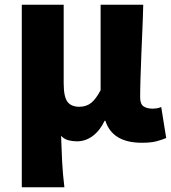

<svg xmlns="http://www.w3.org/2000/svg" viewBox="-20 -589 724 811"><path d="M72 -569H249V-238Q249 -180 265 -159Q281 -138 315 -138Q344 -138 364.5 -154Q385 -170 405 -208V-569H585Q584 -520 581.5 -465.5Q579 -411 577 -358.5Q575 -306 573.5 -259Q572 -212 572 -178Q572 -150 586 -140Q600 -130 626 -130Q633 -130 642.5 -131.5Q652 -133 661 -137L682 -6Q663 2 640 8Q617 14 579 14Q455 14 425 -79H422Q402 -37 371.5 -14.5Q341 8 305 8Q286 8 269 3.5Q252 -1 238 -15Q240 46 242.5 95Q245 144 252 202H72Z"/></svg>

Font: Kinto Sans Black
Style: Regular
Weight: 900
Designer: Authors: Ryoko NISHIZUKA  (kana & ideographs); Paul D. Hunt (Latin, Greek & Cyrillic); Wenlong ZHANG  (bopomofo); Sandol
Foundry: Adobe Systems Incorporated, ookami Inc.
Version: Version 0.001